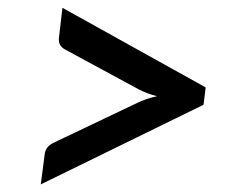

<svg xmlns="http://www.w3.org/2000/svg" viewBox="-20 -583 620 492"><path d="M503 -325.5 501.5 -314.5 84.5 -110.5 94.5 -187.5Q95.5 -197 101 -204.5Q106.5 -212 118 -217.5L332 -319.5Q354.5 -330.5 382.5 -336.5Q356.5 -343 336.5 -353.5L147 -456Q137 -461.5 133.5 -469Q130 -476.5 131 -485.5L140 -563L507 -359Z"/></svg>

Font: Lato SemiBold
Style: Italic
Weight: 600
Italic angle: -7°
Designer: Lukasz Dziedzic with Adam Twardoch and Botio Nikoltchev
Foundry: tyPoland Lukasz Dziedzic
Version: Version 2.015; 2015-08-06; http://www.latofonts.com/